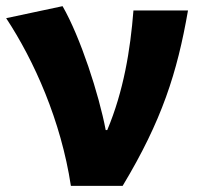

<svg xmlns="http://www.w3.org/2000/svg" viewBox="-23 -603 648 623"><path d="M207 0H375C502 -211 552 -367 587 -569H410C400 -441 378 -307 325 -181H320C298 -297 238 -482 180 -583L-3 -544C88 -406 175 -211 207 0Z"/></svg>

Font: Noto Sans Korean Black
Style: Bold
Weight: 900
Designer: Ryoko NISHIZUKA (kana & ideographs); Paul D. Hunt (Latin, Greek & Cyrillic); Wenlong ZHANG (bopomofo); Sandoll Communica
Foundry: Adobe Systems Incorporated
Version: Version 1.000;PS 1;hotconv 1.0.78;makeotf.lib2.5.61930